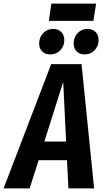

<svg xmlns="http://www.w3.org/2000/svg" viewBox="-63 -1049 576 1069"><path d="M318 0 310 -157H152L102 0H-43L222 -692H391L461 0ZM184 -261H305L289 -593ZM155 -807Q155 -842 178 -865Q201 -888 232 -888Q261 -888 278 -871Q295 -854 295 -826Q295 -792 272.5 -769Q250 -746 217 -746Q188 -746 171.5 -763Q155 -780 155 -807ZM347 -807Q347 -842 369.5 -865Q392 -888 424 -888Q452 -888 469 -871Q486 -854 486 -826Q486 -792 463.5 -769Q441 -746 409 -746Q380 -746 363.5 -763Q347 -780 347 -807ZM457 -933H209L223 -1029H472Z"/></svg>

Font: Fira Sans Extra Condensed SemiBold
Style: Italic
Weight: 600
Width: 3
Italic angle: -8°
Designer: Carrois Corporate & Edenspiekermann AG
Foundry: Carrois Corporate GbR & Edenspiekermann AG
Version: Version 4.203